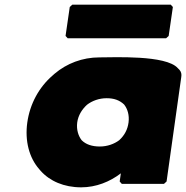

<svg xmlns="http://www.w3.org/2000/svg" viewBox="-20 -781 798 823"><path d="M353 -332C375 -349 405 -360 437 -360C468 -360 492 -352 512 -333C527 -314 535 -287 531 -256C527 -226 514 -201 491 -180C470 -164 440 -153 408 -153C374 -153 348 -162 330 -180C316 -198 307 -225 311 -256C315 -286 331 -312 353 -332ZM749 -482 742 -489C692 -546 467 -535 406 -535C333 -535 266 -509 214 -465L205 -457C147 -407 108 -335 97 -256C86 -177 105 -105 148 -56L154 -49C193 -5 254 22 328 22C392 22 451 -2 498 -38L493 -3L502 7H683L694 -3L757 -451C759 -463 757 -473 749 -482ZM279 -751 261 -627 270 -617H692L703 -627L721 -751L712 -761H290Z"/></svg>

Font: Hussar Woodtype
Style: UltraObl
Weight: 900
Foundry: Cannot Into Space Fonts
Version: Version 1.07